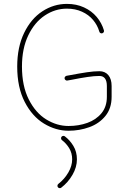

<svg xmlns="http://www.w3.org/2000/svg" viewBox="-20 -667 662 986"><path d="M311.5 -265.6Q311.5 -270 314.7 -273.4Q317.9 -276.9 321.8 -277.8L340.8 -281.2Q390.1 -290.5 426.3 -295.9Q462.4 -301.3 490.2 -301.3Q519.5 -301.3 536.4 -281.2Q553.2 -261.2 553.2 -225.1V-169.9Q553.2 -110.4 521.2 -71.3Q489.3 -32.2 438.7 -13.9Q388.2 4.4 332 4.4Q266.6 4.4 206.1 -32.2Q145.5 -68.8 106.9 -143.6Q68.4 -218.3 68.4 -325.2Q68.4 -424.8 103.8 -497.8Q139.2 -570.8 197.5 -608.9Q255.9 -647 323.7 -647Q372.6 -647 411.6 -628.9Q450.7 -610.8 476.6 -580.1Q502.4 -549.3 513.7 -511.2Q515.6 -505.4 511.7 -500.5Q507.8 -495.6 502 -495.6Q498 -495.6 494.6 -498Q491.2 -500.5 490.2 -504.4Q480.5 -537.6 458 -564.5Q435.5 -591.3 401.1 -606.9Q366.7 -622.6 323.7 -622.6Q262.7 -622.6 210 -587.4Q157.2 -552.2 125 -484.9Q92.8 -417.5 92.8 -325.2Q92.8 -225.6 127.7 -156.5Q162.6 -87.4 217.5 -53.7Q272.5 -20 332 -20Q383.8 -20 428.5 -35.9Q473.1 -51.8 501 -85.4Q528.8 -119.1 528.8 -169.9V-225.1Q528.8 -276.9 490.2 -276.9Q464.4 -276.9 429.4 -271.7Q394.5 -266.6 347.7 -257.3Q340.3 -256.3 325.7 -253.4Q320.3 -252.4 315.9 -256.3Q311.5 -260.3 311.5 -265.6ZM293.5 43Q293.5 37.6 297.1 34.2Q300.8 30.8 305.7 30.8Q309.6 30.8 313 33.2Q338.9 52.7 356.9 82.5Q375 112.3 375 151.4Q375 191.4 352.3 230.7Q329.6 270 294.4 296.9Q291 299.3 287.1 299.3Q282.2 299.3 278.6 295.9Q274.9 292.5 274.9 287.1Q274.9 281.2 279.8 277.3Q311 252.9 330.8 219Q350.6 185.1 350.6 151.4Q350.6 119.1 335.4 94.2Q320.3 69.3 298.3 52.7Q293.5 49.3 293.5 43Z"/></svg>

Font: Velvelyne Light
Style: Regular
Weight: 200
Designer: Manon Van der Borght et Mariel Nils
Foundry: Velvetyne
Version: Version 1.070